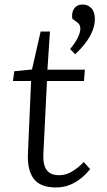

<svg xmlns="http://www.w3.org/2000/svg" viewBox="-20 -812 472 846"><path d="M43 -498 121 -506 159 -673H200L189 -505H354L350 -455H187L171 -132Q169 -85 186 -62.5Q203 -40 241 -40Q271 -40 298 -56.5Q325 -73 349 -98L377 -67Q360 -45 336.5 -26Q313 -7 285.5 3.5Q258 14 227 14Q157 14 128.5 -24.5Q100 -63 103 -133L117 -455H37ZM311 -573 289 -596Q313 -625 323.5 -647.5Q334 -670 334 -686Q334 -694 331 -701Q328 -708 320 -714L299 -729Q296 -745 300 -759.5Q304 -774 315 -783Q326 -792 344 -792Q368 -792 383 -775.5Q398 -759 398 -728Q398 -706 389.5 -681.5Q381 -657 362 -630Q343 -603 311 -573Z"/></svg>

Font: Literata Light
Style: Italic
Weight: 300
Italic angle: -2°
Designer: Latin by Veronika Burian and Jose Scaglione. Greek by Irene Vlachou. Cyrillic by Vera Evstafieva
Foundry: TypeTogether
Version: Version 3.103;gftools[0.9.29]